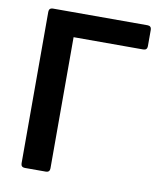

<svg xmlns="http://www.w3.org/2000/svg" viewBox="-82 -795 743 863"><g transform="rotate(10 289.5 -363.5)"><path d="M71.7 -17.8V-709.5Q71.7 -718 76.3 -722.7Q81 -727.3 89.5 -727.3H521.7Q530.2 -727.3 534.8 -722.7Q539.4 -718 539.4 -709.5V-634.6Q539.4 -626.1 534.8 -621.4Q530.2 -616.8 521.7 -616.8H203.5V-17.8Q203.5 -9.2 198.9 -4.6Q194.2 0 185.7 0H89.5Q81 0 76.3 -4.6Q71.7 -9.2 71.7 -17.8Z"/></g></svg>

Font: DeltaSans SemiBold
Style: Regular
Weight: 600
Designer: Rasmus Andersson
Foundry: rsms
Version: Version 3.012